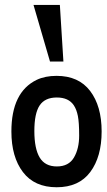

<svg xmlns="http://www.w3.org/2000/svg" viewBox="-20 -769 445 797"><path d="M27.3 -223.1Q27.3 -386.7 132.3 -437.5Q167 -454.1 214.8 -454.1Q306.6 -454.1 354.2 -391.4Q401.9 -328.6 401.9 -223.4Q401.9 -118.2 354.7 -54.9Q307.6 8.3 215.3 8.3Q123 8.3 75.2 -54.7Q27.3 -117.7 27.3 -223.1ZM286.6 -331.5Q265.1 -364.3 215.8 -364.3Q166.5 -364.3 144.5 -331.3Q122.6 -298.3 122.6 -225.1Q122.6 -151.9 144.8 -115Q167 -78.1 216.1 -78.1Q265.1 -78.1 286.9 -115Q308.6 -151.9 308.6 -206.5Q308.6 -261.2 303.2 -287.8Q297.9 -314.5 286.6 -331.5ZM243.2 -513.7H187.5L119.1 -748.5H228.5Z"/></svg>

Font: Keraleeyam
Style: Regular
Weight: 400
Designer: Hussain K. H.
Foundry: Swathanthra Malayalam Computing(SMC) http://smc.org.in
Version: Version 3.0.0+20221109